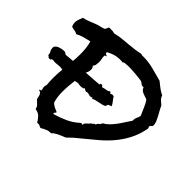

<svg xmlns="http://www.w3.org/2000/svg" viewBox="-237 -918 1104 1104"><g transform="rotate(45 315.0 -366.5)"><path d="M71.3 -335.9Q60.5 -338.9 47.9 -338.9Q39.1 -338.9 30.3 -337.4Q21.5 -335.9 11.7 -335.9Q6.8 -335.9 2.4 -336.9Q-2 -337.9 -5.9 -337.9Q-13.7 -337.9 -15.1 -333Q-16.6 -328.1 -26.4 -328.1Q-34.2 -328.1 -36.6 -332.5Q-39.1 -336.9 -44.9 -337.9Q-44.9 -351.6 -51.3 -361.8Q-57.6 -372.1 -57.6 -384.8Q-57.6 -391.6 -56.6 -394.5Q-47.9 -408.2 -29.8 -414.1Q-11.7 -419.9 3.9 -419.9Q10.7 -419.9 14.6 -417Q18.6 -414.1 24.4 -410.2Q38.1 -412.1 51.8 -413.1L79.1 -415Q82 -442.4 82 -472.7Q82 -496.1 79.6 -519.5Q77.1 -543 70.3 -565.4Q47.9 -560.5 25.4 -554.2Q2.9 -547.9 -16.6 -537.1Q-27.3 -543.9 -39.6 -545.4Q-51.8 -546.9 -63.5 -550.8Q-70.3 -564.5 -70.3 -579.1Q-70.3 -592.8 -65.4 -605.5L-55.7 -630.9Q-32.2 -635.7 -9.3 -645.5Q13.7 -655.3 37.1 -663.1Q44.9 -665 57.1 -668Q69.3 -670.9 74.2 -672.9Q81.1 -675.8 83.5 -684.1Q85.9 -692.4 90.8 -698.2H107.4Q113.3 -698.2 120.1 -697.8Q127 -697.3 132.8 -694.3Q168 -703.1 203.1 -705.6Q238.3 -708 275.4 -712.9Q279.3 -712.9 287.1 -713.9L303.7 -716.8Q312.5 -718.8 319.8 -720.2Q327.1 -721.7 330.1 -721.7Q333 -721.7 333 -718.8H349.6Q391.6 -718.8 431.6 -708L511.7 -686.5Q528.3 -672.9 544.9 -660.2Q561.5 -647.5 582 -637.7Q586.9 -622.1 597.2 -612.8Q607.4 -603.5 620.1 -592.8Q625 -580.1 633.3 -565.9Q641.6 -551.8 649.4 -537.1Q657.2 -522.5 663.1 -508.3Q668.9 -494.1 668.9 -481.4Q668.9 -471.7 662.1 -468.8Q655.3 -465.8 655.3 -457Q655.3 -454.1 657.2 -452.1Q659.2 -450.2 659.2 -446.3V-442.4Q647.5 -385.7 625.5 -343.8Q603.5 -301.8 574.2 -266.6Q544.9 -231.4 508.3 -200.2Q471.7 -168.9 429.7 -134.8Q418 -125 405.8 -115.2Q393.6 -105.5 382.8 -94.7L361.3 -74.2Q360.4 -73.2 350.6 -69.8Q340.8 -66.4 338.9 -65.4Q325.2 -59.6 310.1 -51.8Q294.9 -43.9 284.2 -32.2Q264.6 -32.2 251 -26.4Q237.3 -20.5 220.7 -10.7Q215.8 -10.7 212.4 -12.7Q209 -14.6 205.1 -16.6Q201.2 -18.6 196.8 -19Q192.4 -19.5 185.5 -17.6Q173.8 -37.1 160.2 -50.8Q146.5 -64.5 123 -67.4Q120.1 -84 109.4 -93.3Q98.6 -102.5 87.9 -113.3Q85.9 -119.1 85 -127Q84 -134.8 81.1 -141.6Q78.1 -148.4 73.2 -153.3Q68.4 -158.2 59.6 -158.2Q58.6 -164.1 64.5 -164.1Q70.3 -164.1 70.3 -168.9Q70.3 -174.8 68.4 -180.7Q66.4 -186.5 66.4 -193.4Q66.4 -198.2 67.4 -202.1Q68.4 -206.1 70.3 -210.9Q67.4 -237.3 67.4 -264.6Q67.4 -283.2 68.4 -300.3Q69.3 -317.4 71.3 -335.9ZM420.9 -387.7Q415 -386.7 410.2 -383.8Q405.3 -380.9 399.4 -379.9V-377.9Q399.4 -374 397 -372.1Q394.5 -370.1 396.5 -365.2Q386.7 -359.4 375.5 -356.4Q364.3 -353.5 352.5 -351.6Q340.8 -349.6 330.1 -346.7Q319.3 -343.8 309.6 -337.9V-345.7Q301.8 -340.8 293.9 -340.8Q287.1 -340.8 281.2 -343.3Q275.4 -345.7 267.6 -345.7Q261.7 -345.7 257.8 -342.8Q252 -343.8 248 -346.2Q244.1 -348.6 239.3 -352.5Q236.3 -346.7 229 -344.7Q221.7 -342.8 215.8 -342.8Q209 -342.8 202.6 -343.8Q196.3 -344.7 189.5 -345.7Q183.6 -343.8 178.2 -343.3Q172.9 -342.8 168 -341.8Q165 -318.4 163.1 -294.9Q161.1 -271.5 161.1 -248Q161.1 -227.5 163.6 -208Q166 -188.5 171.9 -168.9Q182.6 -158.2 194.8 -152.3Q207 -146.5 220.7 -140.6V-137.7Q220.7 -134.8 216.8 -131.8Q212.9 -128.9 212.9 -124Q212.9 -120.1 216.8 -120.1Q257.8 -131.8 293.9 -148.4Q330.1 -165 361.3 -193.4Q364.3 -196.3 367.2 -196.3Q369.1 -196.3 372.6 -195.3Q376 -194.3 378.9 -193.4L377.9 -197.3Q377.9 -203.1 381.3 -208Q384.8 -212.9 389.6 -216.8L399.4 -225.6Q404.3 -230.5 407.2 -235.4Q415 -237.3 418.5 -243.2Q421.9 -249 430.7 -249Q432.6 -259.8 441.4 -265.1Q450.2 -270.5 452.1 -281.2Q471.7 -292 486.8 -307.6Q502 -323.2 515.1 -340.8Q528.3 -358.4 540 -377.4Q551.8 -396.5 564.5 -414.1V-418Q564.5 -433.6 569.8 -443.4Q575.2 -453.1 578.1 -466.8Q567.4 -489.3 557.6 -513.7Q547.9 -538.1 533.2 -557.6Q515.6 -562.5 497.6 -569.8Q479.5 -577.1 472.7 -595.7Q470.7 -594.7 465.8 -594.7Q457 -594.7 450.2 -601.6Q443.4 -608.4 434.6 -610.4Q426.8 -611.3 413.6 -613.3Q400.4 -615.2 385.7 -616.2Q371.1 -617.2 356.9 -618.2Q342.8 -619.1 335 -619.1Q327.1 -619.1 318.8 -618.7Q310.5 -618.2 301.8 -617.2Q293.9 -617.2 292 -614.7Q290 -612.3 284.2 -610.4Q279.3 -612.3 273.4 -612.3H261.7Q241.2 -612.3 221.2 -606Q201.2 -599.6 181.6 -588.9V-585Q181.6 -577.1 188.5 -576.2Q195.3 -575.2 196.3 -568.4Q191.4 -568.4 188.5 -567.9Q185.5 -567.4 185.5 -560.5Q185.5 -550.8 188 -539.1Q190.4 -527.3 190.4 -515.6Q190.4 -506.8 188.5 -495.1Q186.5 -483.4 178.7 -476.6Q188.5 -467.8 188.5 -453.1Q188.5 -436.5 178.7 -419.9Q189.5 -420.9 198.7 -420.9Q208 -420.9 216.8 -421.9L280.3 -426.8Q285.2 -427.7 284.2 -432.1Q283.2 -436.5 290 -436.5Q296.9 -436.5 299.3 -432.1Q301.8 -427.7 307.6 -426.8Q318.4 -431.6 332 -433.1Q345.7 -434.6 353.5 -442.4Q358.4 -442.4 359.9 -439Q361.3 -435.5 364.3 -433.6Q368.2 -435.5 371.6 -437Q375 -438.5 379.9 -438.5Q381.8 -438.5 384.3 -437.5Q386.7 -436.5 388.7 -436.5Q396.5 -422.9 405.8 -412.1Q415 -401.4 420.9 -387.7ZM72.3 -343.8Q71.3 -341.8 71.3 -339.8V-335.9Z"/></g></svg>

Font: RockSalt
Style: Regular
Weight: 400
Designer: Squid
Foundry: Font Diner, Inc DBA Sideshow
Version: Version 1.000